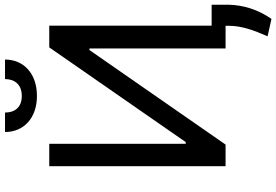

<svg xmlns="http://www.w3.org/2000/svg" viewBox="-194 -756 1139 792"><g transform="rotate(-90 376.0 -360.5)"><path d="M85.9 -727.3V0H175.1L565 -561.4H571.7V0H665.1V12.8C665.1 68.2 646 117.2 621.8 173.3L693.5 189.3C731.9 134.2 750.7 74.2 752.1 10.7V-57.5H665.5V-727.3H576L185.4 -164.4H178.3V-727.3ZM226.9 -909.8C226.9 -832.4 284.8 -778.1 375.7 -778.1C468 -778.1 525.6 -832.4 525.9 -909.8H445.3C445.3 -873.2 425.4 -840.6 375.7 -840.6C325.6 -840.6 307.2 -873.2 307.2 -909.8Z"/></g></svg>

Font: Margiela Sans Text
Style: Regular
Weight: 400
Designer: Stefan Endress, Andreas Faust
Version: Version 1.100;FEAKit 1.0